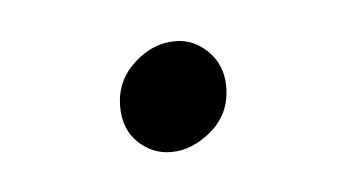

<svg xmlns="http://www.w3.org/2000/svg" viewBox="-25 -356 257 143"><g transform="rotate(-5 103.5 -284.0)"><path d="M64 -280Q64 -299 78 -312Q92 -325 109 -325Q123 -325 133.5 -314.5Q144 -304 144 -288Q144 -268 129.5 -255.5Q115 -243 99 -243Q85 -243 74.5 -253Q64 -263 64 -280Z"/></g></svg>

Font: Josefin Sans
Style: Italic
Weight: 400
Italic angle: -7.5°
Designer: Santiago Orozco
Foundry: Typemade